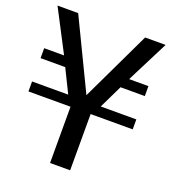

<svg xmlns="http://www.w3.org/2000/svg" viewBox="-132 -821 823 921"><g transform="rotate(20 279.5 -361.0)"><path d="M555.7 -721.7H451.2L281.2 -365.2L109.4 -721.7H3.9L115.2 -507.8H13.7V-457H139.6L198.2 -337.9H13.7V-287.1H228.5V0H331.1V-287.1H545.9V-337.9H364.3L421.9 -457H545.9V-507.8H447.3Z"/></g></svg>

Font: FreeUniversal
Style: Regular
Weight: 400
Version: Version 1.001